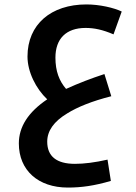

<svg xmlns="http://www.w3.org/2000/svg" viewBox="-20 -522 614 866"><path d="M286 324C347 324 405 316 480 294L465 198C408 211 359 217 318 217C235 217 193 183 193 117C193 69 222 26 284 -11C329 -39 395 -66 482 -88L451 -188C393 -169 335 -147 278 -121C247 -157 230 -201 230 -262C230 -347 278 -396 366 -396C405 -396 443 -388 492 -367L529 -470C494 -487 429 -502 370 -502C210 -502 104 -412 104 -267C104 -198 142 -122 193 -74C107 -16 65 50 65 125C65 246 152 324 286 324Z"/></svg>

Font: Noto Kufi Arabic SemiBold
Style: Regular
Weight: 600
Designer: Monotype Design Team, David Williams, Khaled Hosny
Foundry: Google LLC
Version: Version 2.109